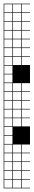

<svg xmlns="http://www.w3.org/2000/svg" viewBox="-20 -785 183 1043"><path d="M0 238.1V-765.1H142.9V-761.9H98.4V-717.5H142.9V-714.3H98.4V-669.8H142.9V-666.7H98.4V-622.2H142.9V-619H98.4V-574.6H142.9V-571.4H98.4V-527H142.9V-523.8H98.4V-479.4H142.9V-476.2H98.4V-431.7H142.9V-333.3H98.4V-288.9H142.9V-285.7H98.4V-241.3H142.9V-238.1H98.4V-193.7H142.9V-190.5H98.4V-146H142.9V-142.9H98.4V-98.4H142.9V0H98.4V44.4H142.9V47.6H98.4V92.1H142.9V95.2H98.4V139.7H142.9V142.9H98.4V187.3H142.9V190.5H98.4V234.9H142.9V238.1ZM50.8 -717.5H95.2V-761.9H50.8ZM3.2 -717.5H47.6V-761.9H3.2ZM50.8 -669.8H95.2V-714.3H50.8ZM3.2 -669.8H47.6V-714.3H3.2ZM3.2 -622.2H47.6V-666.7H3.2ZM50.8 -622.2H95.2V-666.7H50.8ZM3.2 -574.6H47.6V-619H3.2ZM50.8 -574.6H95.2V-619H50.8ZM3.2 -527H47.6V-571.4H3.2ZM50.8 -527H95.2V-571.4H50.8ZM3.2 -479.4H47.6V-523.8H3.2ZM50.8 -479.4H95.2V-523.8H50.8ZM3.2 -431.7H47.6V-476.2H3.2ZM50.8 -431.7H95.2V-476.2H50.8ZM3.2 -384.1H47.6V-428.6H3.2ZM3.2 -336.5H47.6V-381H3.2ZM3.2 -288.9H47.6V-333.3H3.2ZM50.8 -288.9H95.2V-333.3H50.8ZM3.2 -241.3H47.6V-285.7H3.2ZM50.8 -241.3H95.2V-285.7H50.8ZM3.2 -193.7H47.6V-238.1H3.2ZM50.8 -193.7H95.2V-238.1H50.8ZM3.2 -146H47.6V-190.5H3.2ZM50.8 -146H95.2V-190.5H50.8ZM3.2 -98.4H47.6V-142.9H3.2ZM50.8 -98.4H95.2V-142.9H50.8ZM47.6 -95.2H3.2V-50.8H47.6ZM3.2 -3.2H47.6V-47.6H3.2ZM50.8 44.4H95.2V0H50.8ZM3.2 44.4H47.6V0H3.2ZM50.8 92.1H95.2V47.6H50.8ZM3.2 92.1H47.6V47.6H3.2ZM50.8 139.7H95.2V95.2H50.8ZM3.2 139.7H47.6V95.2H3.2ZM50.8 187.3H95.2V142.9H50.8ZM3.2 187.3H47.6V142.9H3.2ZM3.2 234.9H47.6V190.5H3.2ZM50.8 234.9H95.2V190.5H50.8Z"/></svg>

Font: Jacquard 12 Charted
Style: Regular
Weight: 400
Designer: Sarah Cadigan-Fried
Version: Version 1.000